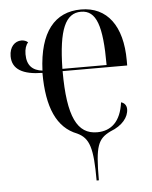

<svg xmlns="http://www.w3.org/2000/svg" viewBox="-54 -590 666 844"><g transform="rotate(-5 279.5 -167.5)"><path d="M338 210H348C348 57 361 28 418 0C471 -20 499 -56 499 -91C499 -107 490 -119 475 -123C464 -40 422 -1 359 -1C272 -1 231 -79 231 -282H516V-304C516 -457 450 -545 335 -545C219 -545 150 -462 143 -292C100 -297 75 -320 75 -370C75 -393 81 -411 91 -421C85 -428 73 -432 62 -432C33 -432 9 -408 9 -367C9 -309 56 -283 142 -282C142 -129 183 -37 271 -3C324 22 338 66 338 210ZM426 -292H231C234 -466 266 -535 334 -535C402 -535 426 -465 426 -292Z"/></g></svg>

Font: Noto Serif Display Condensed
Style: Regular
Weight: 400
Width: 3
Designer: Monotype Design Team
Foundry: Monotype Imaging Inc.
Version: Version 2.009